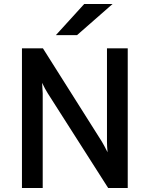

<svg xmlns="http://www.w3.org/2000/svg" viewBox="-20 -942 750 962"><path d="M260 -766 402 -922H544L366 -766ZM620 0H522L219 -475Q205 -497 191 -527Q194 -479 194 -475V0H90V-700H195L490 -233Q501 -215 519 -179Q516 -209 516 -232V-700H620Z"/></svg>

Font: Overpass Light
Style: Bold
Weight: 600
Designer: Delve Withrington, Thomas Jockin
Foundry: Delve Fonts
Version: Version 3.000;DELV;Overpass